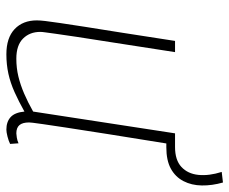

<svg xmlns="http://www.w3.org/2000/svg" viewBox="-80 -646 736 617"><g transform="rotate(90 288.5 -338.0)"><path d="M155 10Q102 10 74 -16.5Q46 -43 46 -88Q46 -98 48 -115Q50 -132 54.5 -162.5Q59 -193 66.5 -241.5Q74 -290 85.5 -361Q97 -432 112 -532H148Q130 -415 118 -338.5Q106 -262 99 -216.5Q92 -171 89 -148Q86 -125 84.5 -115Q83 -105 83 -99Q83 -65 104.5 -43.5Q126 -22 169 -22Q199 -22 226 -28.5Q253 -35 281 -47Q309 -59 339 -76L409 -532H446Q425 -402 411.5 -317Q398 -232 390.5 -182Q383 -132 379.5 -108Q376 -84 375 -75Q374 -66 374 -63Q374 -42 382.5 -32Q391 -22 409 -22Q413 -22 422.5 -23.5Q432 -25 441 -29L443 -2Q433 3 419 6.5Q405 10 397 10Q372 10 357 -3.5Q342 -17 339 -48Q307 -30 277 -16.5Q247 -3 217.5 3.5Q188 10 155 10ZM433 -504 428 -532H453Q495 -532 517 -552.5Q539 -573 542.5 -607Q546 -641 533 -682L567 -686Q577 -651 576.5 -618Q576 -585 562.5 -559Q549 -533 522.5 -518.5Q496 -504 454 -504Z"/></g></svg>

Font: Georama ExtraCondensed Thin ExtraLight
Style: Italic
Weight: 250
Italic angle: -9°
Version: Version 1.001